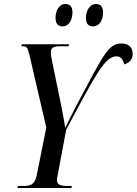

<svg xmlns="http://www.w3.org/2000/svg" viewBox="-20 -934 679 954"><path d="M443 -803C470 -803 492 -829 492 -872C492 -903 478 -914 456 -914C425 -914 407 -879 407 -846C407 -814 421 -803 443 -803ZM292 -803C318 -803 340 -829 340 -873C340 -903 326 -914 304 -914C273 -914 256 -879 256 -846C256 -814 270 -803 292 -803ZM67 0H335L337 -10H315C283 -10 263 -16 263 -38C263 -45 264 -51 267 -66L309 -290C456 -565 501 -654 559 -654C581 -654 592 -637 597 -614C621 -621 639 -637 639 -665C639 -688 630 -718 583 -718C517 -718 493 -659 362 -414C336 -364 315 -323 304 -298C299 -334 288 -389 281 -425L240 -624C235 -645 233 -661 233 -675C233 -695 244 -704 275 -704H321L323 -714H88L86 -704H96C113 -704 118 -696 127 -658L210 -300L163 -66C154 -18 133 -10 97 -10H69Z"/></svg>

Font: Noto Serif Display ExtraCondensed Medium
Style: Italic
Weight: 500
Width: 2
Italic angle: -12°
Designer: Monotype Design Team
Foundry: Monotype Imaging Inc.
Version: Version 2.009